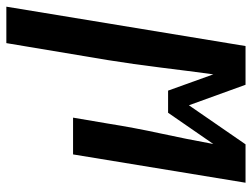

<svg xmlns="http://www.w3.org/2000/svg" viewBox="-162 -458 775 590"><g transform="rotate(90 225.0 -162.5)"><path d="M-50 205 71 -530H190L253 -356L373 -530H491L404 0H291L309 -106Q322 -188 339.5 -268.5Q357 -349 372 -431L276 -292H208L158 -431Q147 -350 137 -268.5Q127 -187 114 -106L62 205Z"/></g></svg>

Font: Iosevka Curly Slab Oblique
Style: Bold
Weight: 700
Italic angle: -9°
Monospace: yes
Designer: Belleve Invis
Foundry: Belleve Invis
Version: Version 11.1.0; ttfautohint (v1.8.3)